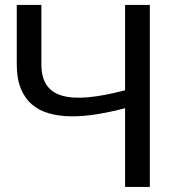

<svg xmlns="http://www.w3.org/2000/svg" viewBox="-20 -736 701 756"><path d="M570 -716.5V0H472.5V-310Q415.5 -295 361.5 -286.2Q307.5 -277.5 260.2 -278Q213 -278.5 173.5 -289.5Q134 -300.5 105.8 -324.8Q77.5 -349 61.8 -387.8Q46 -426.5 46 -482.5V-716.5H143V-482Q143 -432.5 163 -402Q183 -371.5 224 -359.5Q265 -347.5 326.8 -353Q388.5 -358.5 472.5 -380.5V-716.5Z"/></svg>

Font: Lato-Regular
Style: Regular
Weight: 400
Designer: Lukasz Dziedzic with Adam Twardoch and Botio Nikoltchev
Foundry: tyPoland Lukasz Dziedzic
Version: Version 2.015; 2015-08-06; http://www.latofonts.com/